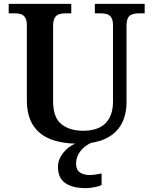

<svg xmlns="http://www.w3.org/2000/svg" viewBox="-20 -734 785 994"><path d="M387 10Q303 10 243 -13Q183 -36 151 -86Q119 -136 119 -217V-602Q119 -630 110 -643.5Q101 -657 87 -661Q73 -665 56 -665H25V-714H349V-665H318Q301 -665 286.5 -660.5Q272 -656 263.5 -642Q255 -628 255 -598V-210Q255 -125 298 -91Q341 -57 411 -57Q461 -57 495.5 -74Q530 -91 547.5 -125Q565 -159 565 -207V-602Q565 -630 556 -643.5Q547 -657 533 -661Q519 -665 502 -665H471V-714H729V-665H697Q681 -665 666 -660.5Q651 -656 643 -642Q635 -628 635 -598V-205Q635 -139 608 -90.5Q581 -42 526 -16Q471 10 387 10ZM424 240Q355 240 317.5 213.5Q280 187 280 130Q280 99 297 72Q314 45 340.5 26Q367 7 398 0H467Q446 6 424.5 21.5Q403 37 388.5 60Q374 83 374 115Q374 145 393.5 158.5Q413 172 443 172Q457 172 472.5 170Q488 168 506 164V224Q496 229 481 232.5Q466 236 450.5 238Q435 240 424 240Z"/></svg>

Font: Noto Serif Gujarati SemiBold
Style: Regular
Weight: 600
Version: Version 2.102